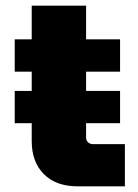

<svg xmlns="http://www.w3.org/2000/svg" viewBox="-20 -658 486 678"><path d="M32 -223V-337H92V-405H32V-519H92V-638H284V-519H404V-405H284V-337H404V-223H284V-172Q284 -162 291 -155.5Q298 -149 308 -149H421V0H254Q178 0 135 -43Q92 -86 92 -160V-223Z"/></svg>

Font: MuseoModerno Black
Style: Regular
Weight: 900
Designer: Pablo Cosgaya, Héctor Gatti, Marcela Romero, and the Authors of The MuseoModerno Project.
Foundry: Omnibus-Type Team
Version: Version 1.001